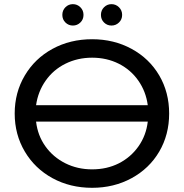

<svg xmlns="http://www.w3.org/2000/svg" viewBox="-20 -897 888 925"><path d="M50.8 -350.1Q50.8 -451.2 99.4 -533.2Q147.9 -615.2 232.9 -661.6Q317.9 -708 423.8 -708Q528.8 -708 614 -661.6Q699.2 -615.2 747.1 -533.7Q794.9 -452.1 794.9 -350.1Q794.9 -248 747.1 -166.5Q699.2 -85 614 -38.6Q528.8 7.8 423.8 7.8Q317.9 7.8 232.9 -38.6Q147.9 -85 99.4 -167Q50.8 -249 50.8 -350.1ZM153.8 -311Q161.6 -244.1 198.7 -192.1Q235.8 -140.1 294.4 -110.6Q353 -81.1 423.8 -81.1Q495.1 -81.1 552.5 -110.1Q609.9 -139.2 647 -191.7Q684.1 -244.1 691.9 -311ZM153.8 -390.1H691.9Q683.1 -456.1 646.5 -508.5Q609.9 -561 552 -590.1Q494.1 -619.1 423.8 -619.1Q354 -619.1 295.4 -590.1Q236.8 -561 200 -508.5Q163.1 -456.1 153.8 -390.1ZM280.3 -825.2Q280.3 -847.2 295.2 -862.1Q310.1 -877 331.1 -877Q352.1 -877 367.2 -862.1Q382.3 -847.2 382.3 -825.2Q382.3 -803.2 367.2 -788.6Q352.1 -773.9 331.1 -773.9Q310.1 -773.9 295.2 -788.6Q280.3 -803.2 280.3 -825.2ZM466.3 -825.2Q466.3 -847.2 481.2 -862.1Q496.1 -877 517.1 -877Q538.1 -877 553.2 -862.1Q568.4 -847.2 568.4 -825.2Q568.4 -803.2 553.2 -788.6Q538.1 -773.9 517.1 -773.9Q496.1 -773.9 481.2 -788.6Q466.3 -803.2 466.3 -825.2Z"/></svg>

Font: Montserrat Medium
Style: Regular
Weight: 500
Designer: Julieta Ulanovsky
Foundry: Julieta Ulanovsky
Version: Version 7.200